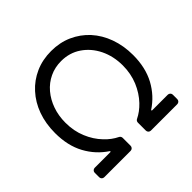

<svg xmlns="http://www.w3.org/2000/svg" viewBox="-177 -926 1116 1116"><g transform="rotate(-45 380.5 -368.5)"><path d="M80.3 0H297.2Q305.8 0 312 -6Q318.2 -12.1 318.2 -21V-85.9Q318.2 -92 315 -97.1Q311.8 -102.3 306.5 -104.8Q265.6 -124.6 231.9 -160.5Q191.8 -202.1 168.7 -258.5Q144.9 -315 144.9 -383.5Q144.9 -441.1 162.3 -490.1Q179.3 -538.7 210.9 -576.3Q242.9 -614 285.9 -634.2Q328.5 -654.8 380.7 -654.8Q449.6 -654.8 502.8 -618.6Q555.8 -582.7 586.3 -521Q616.5 -458.8 616.5 -383.5Q616.5 -316.4 592.7 -258.5Q568.5 -201.3 529.5 -160.5Q495 -124.3 454.5 -104.8Q449.2 -102.3 446.2 -97.1Q443.2 -92 443.2 -85.9V-21Q443.2 -12.1 449.2 -6Q455.3 0 463.8 0H680.8Q689.3 0 695.5 -6Q701.7 -12.1 701.7 -21V-57.5Q701.7 -66.1 695.5 -72.1Q689.3 -78.1 680.8 -78.1H549.7V-83.8Q619.7 -129.3 660.9 -204.9Q701.7 -280.5 701.7 -383.5Q701.7 -460.2 677.9 -526.3Q654.8 -590.2 611.5 -638.1Q568.9 -684.7 509.6 -711.3Q451.3 -737.2 380.7 -737.2Q309.7 -737.2 251.4 -711.3Q191.8 -684.7 149.9 -638.1Q106.5 -590.6 83.1 -526.3Q59.7 -461.3 59.7 -383.5Q59.7 -279.8 100.5 -204.9Q141 -130 211.6 -83.8V-78.1H80.3Q71.7 -78.1 65.7 -72.1Q59.7 -66.1 59.7 -57.5V-21Q59.7 -12.1 65.7 -6Q71.7 0 80.3 0Z"/></g></svg>

Font: DeltaSans
Style: Regular
Weight: 400
Designer: Rasmus Andersson
Foundry: rsms
Version: Version 3.012